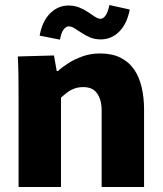

<svg xmlns="http://www.w3.org/2000/svg" viewBox="-20 -745 648 765"><path d="M54 -348Q54 -397 53.5 -440Q53 -483 51 -520L195 -524L206 -462H211Q227 -477 252 -493Q277 -509 309 -520.5Q341 -532 379 -532Q427 -532 460.5 -515Q494 -498 514.5 -468Q535 -438 544.5 -397Q554 -356 554 -309V0H385V-305Q385 -329 379.5 -346.5Q374 -364 364.5 -376Q355 -388 341.5 -393Q328 -398 312 -398Q292 -398 276 -392Q260 -386 247 -376Q234 -366 223 -356V0H54ZM416 -725 497 -707Q486 -650 455 -619Q424 -588 381 -588Q358 -588 339 -596Q320 -604 304.5 -614.5Q289 -625 276.5 -632.5Q264 -640 253 -640Q244 -640 234 -628Q224 -616 219 -587L138 -603Q148 -660 179.5 -691.5Q211 -723 253 -723Q276 -723 295 -715.5Q314 -708 329.5 -697.5Q345 -687 358 -678.5Q371 -670 381 -670Q391 -670 400.5 -683Q410 -696 416 -725Z"/></svg>

Font: Murecho Thin
Style: Bold
Weight: 700
Version: Version 1.010